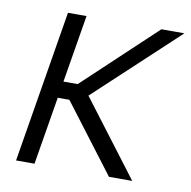

<svg xmlns="http://www.w3.org/2000/svg" viewBox="-66 -601 662 666"><g transform="rotate(10 265.5 -268.0)"><path d="M186.5 -535.6 97.7 0H32.7L121.1 -535.6ZM531.2 -535.6 213.4 -239.3H109.9L119.6 -297.9H197.3L450.2 -535.6ZM359.9 0 175.3 -243.2 221.2 -291 441.9 0Z"/></g></svg>

Font: Inter 20pt Light
Style: Italic
Weight: 300
Italic angle: -9.3988°
Version: Version 4.001;git-66647c0bb